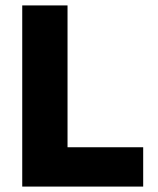

<svg xmlns="http://www.w3.org/2000/svg" viewBox="-20 -688 583 708"><path d="M508 0V-145H229V-668H62V0Z"/></svg>

Font: Gantari ExtraBold
Style: Regular
Weight: 800
Designer: Anugrah Pasau
Foundry: Lafontype
Version: Version 1.000